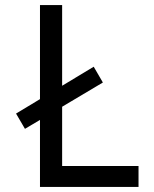

<svg xmlns="http://www.w3.org/2000/svg" viewBox="-20 -734 603 754"><path d="M78 -228 43 -288 348 -472 384 -410ZM137 0V-714H224V-82H524V0Z"/></svg>

Font: Noto Sans Mono SemiCondensed
Style: Regular
Weight: 400
Width: 4
Designer: Monotype Design Team
Foundry: Monotype Imaging Inc.
Version: Version 2.010